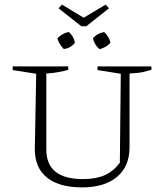

<svg xmlns="http://www.w3.org/2000/svg" viewBox="-20 -806 714 833"><path d="M336 7Q237 7 184 -35.5Q131 -78 131 -159L137 -486L35 -502V-518H276V-503Q259 -498 235.5 -493.5Q212 -489 181 -487V-157Q181 -29 340 -29Q397 -29 434.5 -46Q472 -63 500 -100L504 -486L403 -502V-518H637V-503Q620 -498 600.5 -493.5Q581 -489 542 -487V-167Q542 -84 487.5 -38.5Q433 7 336 7ZM438 -786 453 -770 354 -692H333L234 -770L249 -786L343 -729ZM279 -667Q301 -647 305 -620Q286 -597 257 -593Q247 -603 239.5 -615Q232 -627 229 -640Q239 -650 252 -657.5Q265 -665 279 -667ZM432 -667Q442 -658 449.5 -645.5Q457 -633 459 -620Q450 -610 437 -602.5Q424 -595 411 -593Q389 -613 383 -640Q402 -662 432 -667Z"/></svg>

Font: Piazzolla SC ExtraLight
Style: Regular
Weight: 200
Designer: Juan Pablo del Peral
Foundry: Huerta Tipografica
Version: Version 1.330